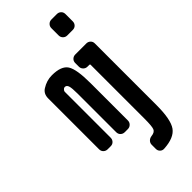

<svg xmlns="http://www.w3.org/2000/svg" viewBox="-304 -820 1109 1109"><g transform="rotate(-45 250.0 -266.0)"><path d="M424.8 -759.8Q439.5 -759.8 449.7 -750Q460 -740.2 460 -724.6V-665Q460 -650.4 450.2 -640.1Q440.4 -629.9 424.8 -629.9H379.9Q365.2 -629.9 355 -640.1Q344.7 -650.4 344.7 -665V-724.6Q344.7 -739.3 355 -749.5Q365.2 -759.8 379.9 -759.8ZM424.8 -519.5Q439.5 -519.5 449.7 -509.8Q460 -500 460 -485.4V19.5Q460 136.7 429.2 180.2Q398.4 223.6 313.5 228.5Q298.8 229.5 288.6 219.7Q278.3 210 278.3 195.3V161.1Q278.3 147.5 288.1 137.2Q297.9 127 313.5 125Q341.8 122.1 348.6 104Q355.5 85.9 355.5 25.4V-415Q355.5 -419.9 349.6 -419.9H335Q320.3 -419.9 310.1 -430.2Q299.8 -440.4 299.8 -455.1V-485.4Q299.8 -500 310.1 -509.8Q320.3 -519.5 335 -519.5ZM280.3 -339.8V-35.2Q280.3 -20.5 270 -10.3Q259.8 0 245.1 0H219.7Q205.1 0 194.8 -9.8Q184.6 -19.5 184.6 -35.2V-349.6Q184.6 -395.5 179.2 -412.6Q173.8 -429.7 159.2 -429.7Q149.4 -429.7 141.6 -417Q139.6 -414.1 139.6 -408.2V-35.2Q139.6 -20.5 129.9 -10.3Q120.1 0 105.5 0H80.1Q65.4 0 55.2 -9.8Q44.9 -19.5 44.9 -35.2V-450.2Q44.9 -488.3 73.2 -505.9Q111.3 -530.3 154.3 -530.3Q230.5 -530.3 255.4 -492.2Q280.3 -454.1 280.3 -339.8Z"/></g></svg>

Font: Rounded-L Mgen+ 1mn bold
Style: Bold
Weight: 700
Designer: [Source Han Sans]
Ryoko NISHIZUKA  (kana & ideographs); Paul D. Hunt (Latin, Greek & Cyrillic); Wenlong ZHANG  (bopomofo
Version: Version 1.059.20150602